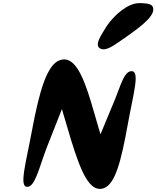

<svg xmlns="http://www.w3.org/2000/svg" viewBox="-20 -1220 998 1225"><path d="M184 -387C146 -181 99 -25 155 -28C203 -30 227 -141 275 -270L375 -524L434 -325C496 -125 552 12 642 -19C716 -46 753 -193 795 -425C830 -620 876 -769 818 -766C771 -764 750 -674 712 -582L621 -363L562 -565C508 -745 452 -868 361 -836C280 -806 232 -644 184 -387ZM661 -1054C631 -1003 573 -927 625 -908C664 -894 715 -937 783 -983C895 -1062 984 -1131 951 -1183C935 -1198 904 -1200 868 -1200C797 -1200 711 -1127 661 -1054Z"/></svg>

Font: Venom Sans
Style: BdObl
Weight: 700
Version: Version 1.001